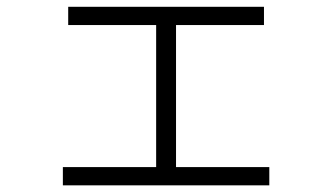

<svg xmlns="http://www.w3.org/2000/svg" viewBox="-20 -562 978 565"><path d="M165 -70.3H439.5V-488.3H180.7V-542H756.8V-488.3H498V-70.3H772.5V-16.6H165Z"/></svg>

Font: Pretendard JP Light
Style: Regular
Weight: 300
Designer: Base glyphs from Inter by Rasmus Andersson; Hangeul glyphs from Noto Sans CJK(Source Han Sans) by Jang Soo-young and Kan
Foundry: Kil Hyung-jin
Version: Version 1.309